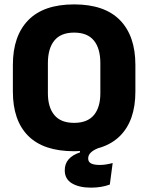

<svg xmlns="http://www.w3.org/2000/svg" viewBox="-20 -673 689 874"><path d="M394.2 181.2Q340.9 181.2 307.9 161.8Q274.8 142.3 274.8 102.7V101.7Q274.8 72.4 292.4 52.2Q309.9 32.1 344.2 20.6V9.3L427.2 -22L425.5 2.1Q404.7 10.4 393.1 21.7Q381.4 33 381.4 48.5V48.6Q381.4 64.4 395.1 71.2Q408.7 77.9 434 77.9Q449.2 77.9 463.9 75.4Q478.5 73 492.9 69.1L479.9 167.1Q461 174.1 439.7 177.6Q418.4 181.2 394.2 181.2ZM317.4 15.4Q178.2 15.4 108.4 -54.5Q38.6 -124.4 38.6 -256.1V-377.5Q38.6 -509.4 108.7 -581.2Q178.8 -653 317.4 -653Q456 -653 526.2 -581.2Q596.3 -509.4 596.3 -377.5V-256.1Q596.3 -124.4 526.5 -54.5Q456.7 15.4 317.4 15.4ZM317.4 -113.7Q377.8 -113.7 407.3 -149Q436.8 -184.3 436.8 -248.6V-385.3Q436.8 -452.6 407.3 -488.6Q377.8 -524.6 317.4 -524.6Q257.1 -524.6 227.6 -488.6Q198 -452.6 198 -385.3V-248.6Q198 -184.3 227.6 -149Q257.1 -113.7 317.4 -113.7Z"/></svg>

Font: Anek Latin Medium
Style: Regular
Weight: 500
Designer: Yesha Goshar
Foundry: Ek Type
Version: Version 1.003